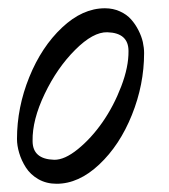

<svg xmlns="http://www.w3.org/2000/svg" viewBox="-20 -445 414 469"><path d="M242.2 -366.2Q207.5 -367.2 163.6 -323.2Q119.6 -279.3 89.1 -215.6Q58.6 -151.9 59.6 -100.6Q59.6 -56.2 112.3 -54.7Q137.7 -54.2 170.4 -80.8Q203.1 -107.4 230.5 -146.7Q257.8 -186 276.1 -233.9Q294.4 -281.7 293.9 -320.3Q293.9 -364.7 242.2 -366.2ZM118.2 3.9Q93.3 3.9 73.7 -7.3Q54.2 -18.6 43.2 -35.9Q32.2 -53.2 26.9 -71.3Q21.5 -89.4 21.5 -105.5Q21.5 -182.6 51.5 -256.6Q81.5 -330.6 131.6 -377.7Q181.6 -424.8 236.3 -424.8Q256.3 -424.8 272.9 -417.2Q289.6 -409.7 300 -397.9Q310.5 -386.2 318.1 -371.3Q325.7 -356.4 328.9 -342.3Q332 -328.1 332 -315.4Q332 -238.3 302.2 -164.3Q272.5 -90.3 222.4 -43.2Q172.4 3.9 118.2 3.9Z"/></svg>

Font: Crimson
Style: Italic
Weight: 400
Italic angle: -11°
Version: Version 0.8